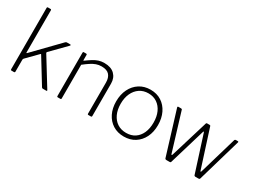

<svg xmlns="http://www.w3.org/2000/svg" viewBox="-48 -1342 2591 1953"><g transform="rotate(30 1247.0 -366.0)"><path d="M511 -13Q515 -7 514 -3.5Q513 0 505 0H465Q461 0 457.5 -2Q454 -4 452 -8L277 -293Q276 -295 274 -296Q272 -297 268 -293L145 -168Q141 -164 139.5 -160Q138 -156 138 -151V-13Q138 -6 135.5 -3Q133 0 125 0H100Q92 0 90 -2.5Q88 -5 88 -11V-731Q88 -742 98 -742H128Q138 -742 138 -731V-241Q138 -232 140 -231Q142 -230 148 -236L424 -520Q433 -530 442 -530H480Q489 -530 489.5 -525.5Q490 -521 483 -514L316 -344Q314 -342 313.5 -339Q313 -336 315 -331L511 -13Z M642 0Q632 0 632 -10V-520Q632 -530 641 -530H670Q679 -530 679 -521V-460Q679 -455 681 -454Q683 -453 687 -457Q724 -484 754 -502.5Q784 -521 813.5 -530.5Q843 -540 879 -540Q958 -540 999.5 -499Q1041 -458 1041 -392V-11Q1041 0 1030 0H1001Q996 0 993.5 -2.5Q991 -5 991 -10V-375Q991 -432 963 -464Q935 -496 872 -496Q838 -496 809 -485.5Q780 -475 750 -455.5Q720 -436 682 -406V-10Q682 0 671 0H642Z M1421 10Q1347 10 1292 -24.5Q1237 -59 1206.5 -120.5Q1176 -182 1176 -262Q1176 -344 1207 -406.5Q1238 -469 1293.5 -504.5Q1349 -540 1422 -540Q1496 -540 1550.5 -505Q1605 -470 1635.5 -407.5Q1666 -345 1666 -264Q1666 -183 1635.5 -121.5Q1605 -60 1550 -25Q1495 10 1421 10ZM1423 -34Q1483 -34 1525.5 -62.5Q1568 -91 1591 -142.5Q1614 -194 1614 -264Q1614 -334 1590.5 -386Q1567 -438 1524 -467.5Q1481 -497 1422 -497Q1363 -497 1319.5 -467.5Q1276 -438 1252 -386Q1228 -334 1228 -264Q1228 -195 1252 -143Q1276 -91 1319.5 -62.5Q1363 -34 1423 -34Z M2450 -530Q2455 -530 2457.5 -527Q2460 -524 2458 -520L2310 -11Q2309 -5 2304.5 -2.5Q2300 0 2293 0H2261Q2245 0 2242 -11L2107 -433Q2104 -441 2101 -441Q2098 -441 2096 -433L1970 -11Q1969 -5 1965 -2.5Q1961 0 1954 0H1919Q1903 0 1900 -11L1744 -519Q1743 -524 1745 -527Q1747 -530 1752 -530H1784Q1789 -530 1792.5 -528Q1796 -526 1797 -521L1931 -81Q1934 -71 1938 -71.5Q1942 -72 1945 -82L2079 -523Q2081 -527 2083 -528.5Q2085 -530 2090 -530H2118Q2123 -530 2126.5 -528Q2130 -526 2131 -521L2272 -81Q2275 -71 2278.5 -71.5Q2282 -72 2285 -82L2414 -522Q2416 -526 2419.5 -528Q2423 -530 2428 -530H2450Z"/></g></svg>

Font: Libre Franklin ExtraLight
Style: Regular
Weight: 250
Designer: Pablo Impallari, Rodrigo Fuenzalida, Nhung Nguyen
Foundry: Impallari Type
Version: Version 3.000